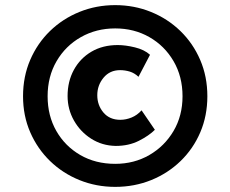

<svg xmlns="http://www.w3.org/2000/svg" viewBox="-20 -701 900 750"><path d="M430 29Q356 29 290.5 2.5Q225 -24 175.5 -72Q126 -120 98 -184.5Q70 -249 70 -325Q70 -402 98 -467Q126 -532 175.5 -580Q225 -628 290.5 -654.5Q356 -681 430 -681Q504 -681 569.5 -654.5Q635 -628 684.5 -580Q734 -532 762 -467Q790 -402 790 -325Q790 -249 762.5 -184.5Q735 -120 685.5 -72Q636 -24 570.5 2.5Q505 29 430 29ZM430 -61Q504 -61 563.5 -95.5Q623 -130 658 -189.5Q693 -249 693 -325Q693 -402 658 -462Q623 -522 563.5 -556Q504 -590 430 -590Q356 -590 296 -556Q236 -522 201 -462Q166 -402 166 -325Q166 -249 200 -189.5Q234 -130 293.5 -95.5Q353 -61 430 -61ZM585 -194Q562 -171 522.5 -151Q483 -131 432 -131Q379 -132 336.5 -159Q294 -186 269 -230Q244 -274 244 -326Q244 -383 268.5 -428Q293 -473 337 -499Q381 -525 440 -525Q470 -525 507 -516Q544 -507 566 -487L521 -401Q505 -416 486.5 -421.5Q468 -427 449 -427Q409 -427 384.5 -397.5Q360 -368 360 -329Q360 -290 384 -261.5Q408 -233 450 -233Q472 -233 494 -242Q516 -251 533 -270Z"/></svg>

Font: Synthetic SemiBold
Style: Regular
Weight: 600
Designer: Santiago Orozco
Foundry: Typemade
Version: Version 2.000; ttfautohint (v1.8.4.7-5d5b)